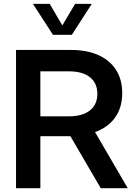

<svg xmlns="http://www.w3.org/2000/svg" viewBox="-20 -997 723 1017"><path d="M656.7 0H513.7L353 -275.4H193.8V0H64.9V-732.4H355.5Q440.9 -732.4 501.5 -705.1Q562 -677.7 594.7 -626.7Q627.4 -575.7 627.4 -503.9Q627.4 -427.7 589.8 -374.8Q552.2 -321.8 483.4 -297.4ZM193.8 -380.9H346.2Q417 -380.9 456.3 -412.1Q495.6 -443.4 495.6 -500Q495.6 -556.6 456.5 -587.9Q417.5 -619.1 346.2 -619.1H193.8ZM360.4 -812.5H260.7L154.3 -976.6H243.2L310.1 -862.3L377.9 -976.6H466.3Z"/></svg>

Font: Kumbh Sans SemiBold
Style: Regular
Weight: 600
Version: Version 1.005